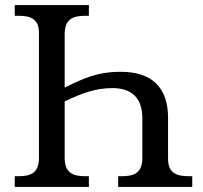

<svg xmlns="http://www.w3.org/2000/svg" viewBox="-20 -734 796 754"><path d="M38 0H329V-42H316C271 -42 234 -51 234 -114V-336C304 -369 356 -388 422 -388C495 -388 539 -351 539 -270V-114C539 -51 502 -42 457 -42H444V0H735V-42H722C678 -42 640 -51 640 -110V-271C640 -391 576 -452 454 -452C359 -452 306 -425 234 -390V-600C234 -663 271 -672 316 -672H329V-714H38V-672H51C95 -672 133 -664 133 -605V-114C133 -51 96 -42 51 -42H38Z"/></svg>

Font: Noto Serif
Style: Regular
Weight: 400
Designer: Monotype Design Team
Foundry: Monotype Imaging Inc.
Version: Version 2.015